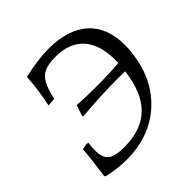

<svg xmlns="http://www.w3.org/2000/svg" viewBox="-173 -791 944 944"><g transform="rotate(-45 298.5 -319.0)"><path d="M298 -648Q433 -648 505 -583Q577 -518 577 -395Q577 -364 573 -337Q560 -230 507.5 -152Q455 -74 372.5 -32Q290 10 186 10Q120 10 53 -6L49 -13Q66 -132 68 -179L100 -185L110 -182Q106 -157 106 -131Q106 -81 131.5 -61.5Q157 -42 219 -42Q338 -42 404 -106Q470 -170 486 -303L440 -304Q324 -304 185 -292L181 -297L200 -354Q256 -350 334 -350Q427 -350 491 -356Q496 -474 445.5 -535Q395 -596 294 -596Q245 -596 217 -583.5Q189 -571 172.5 -541Q156 -511 144 -454L101 -451Q119 -532 125 -621L127 -626Q226 -648 298 -648Z"/></g></svg>

Font: Alegreya SC
Style: Italic
Weight: 400
Italic angle: -7°
Designer: Juan Pablo del Peral
Foundry: Huerta Tipografica
Version: Version 2.007; ttfautohint (v1.6)